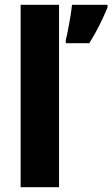

<svg xmlns="http://www.w3.org/2000/svg" viewBox="-20 -780 468 800"><path d="M226 0H66V-760H226ZM428 -749Q413 -713 394.5 -675.5Q376 -638 352 -600H254V-613Q259 -632 264 -658.5Q269 -685 273.5 -712Q278 -739 280 -760H428Z"/></svg>

Font: Noto Sans Sinhala SemiCondensed ExtraBold
Style: Regular
Weight: 800
Width: 4
Designer: Jelle Bosma - Monotype Design Team
Foundry: Monotype Imaging Inc.
Version: Version 2.006; ttfautohint (v1.8.4.7-5d5b)